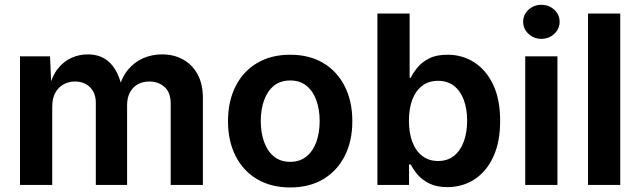

<svg xmlns="http://www.w3.org/2000/svg" viewBox="-20 -785 2718 815"><path d="M64.9 0V-545.9H192.4L198.2 -412.6H188.5Q200.7 -461.9 225.3 -493.2Q250 -524.4 283.2 -539.3Q316.4 -554.2 352.5 -554.2Q411.6 -554.2 448 -517.1Q484.4 -480 500 -404.8H483.9Q495.6 -455.6 523.2 -488.8Q550.8 -522 588.1 -538.1Q625.5 -554.2 668 -554.2Q717.3 -554.2 756.6 -532.7Q795.9 -511.2 818.6 -469.7Q841.3 -428.2 841.3 -368.2V0H704.6V-344.2Q704.6 -393.1 678.2 -416Q651.9 -439 614.3 -439Q585 -439 563.7 -426.5Q542.5 -414.1 531 -391.6Q519.5 -369.1 519.5 -339.4V0H386.7V-349.1Q386.7 -390.1 362.1 -414.6Q337.4 -439 298.3 -439Q271.5 -439 249.5 -426.8Q227.5 -414.6 214.6 -390.9Q201.7 -367.2 201.7 -332.5V0Z M1211.9 10.7Q1130.9 10.7 1071.5 -24.4Q1012.2 -59.6 980 -123Q947.8 -186.5 947.8 -270.5Q947.8 -355 980 -418.7Q1012.2 -482.4 1071.5 -517.6Q1130.9 -552.7 1211.9 -552.7Q1293 -552.7 1352.1 -517.6Q1411.1 -482.4 1443.4 -418.7Q1475.6 -355 1475.6 -270.5Q1475.6 -186.5 1443.4 -123Q1411.1 -59.6 1352.1 -24.4Q1293 10.7 1211.9 10.7ZM1211.9 -98.1Q1253.4 -98.1 1281.2 -121.1Q1309.1 -144 1323 -183.1Q1336.9 -222.2 1336.9 -271Q1336.9 -319.8 1323 -358.9Q1309.1 -397.9 1281.2 -420.7Q1253.4 -443.4 1211.9 -443.4Q1169.9 -443.4 1142.3 -420.7Q1114.7 -397.9 1100.8 -359.1Q1086.9 -320.3 1086.9 -271Q1086.9 -222.2 1100.8 -183.1Q1114.7 -144 1142.3 -121.1Q1169.9 -98.1 1211.9 -98.1Z M1878.9 9.3Q1833.5 9.3 1802.5 -6.1Q1771.5 -21.5 1752.7 -43.7Q1733.9 -65.9 1723.6 -86.9H1716.3V0H1582V-727.5H1718.8V-454.6H1723.6Q1733.4 -475.6 1752 -498.3Q1770.5 -521 1801.3 -536.9Q1832 -552.7 1879.9 -552.7Q1941.9 -552.7 1992.2 -521Q2042.5 -489.3 2072.8 -426.8Q2103 -364.3 2103 -272Q2103 -181.6 2073.7 -118.9Q2044.4 -56.2 1993.7 -23.4Q1942.9 9.3 1878.9 9.3ZM1839.4 -101.6Q1879.9 -101.6 1907.2 -123.5Q1934.6 -145.5 1948.7 -184.3Q1962.9 -223.1 1962.9 -272.5Q1962.9 -321.8 1949 -360.1Q1935.1 -398.4 1907.5 -420.2Q1879.9 -441.9 1839.4 -441.9Q1799.8 -441.9 1772.2 -420.9Q1744.6 -399.9 1730.2 -362.1Q1715.8 -324.2 1715.8 -272.5Q1715.8 -221.2 1730.2 -182.9Q1744.6 -144.5 1772.5 -123Q1800.3 -101.6 1839.4 -101.6Z M2209.5 0V-545.9H2346.2V0ZM2277.8 -620.1Q2246.1 -620.1 2223.4 -641.4Q2200.7 -662.6 2200.7 -692.4Q2200.7 -722.7 2223.4 -743.7Q2246.1 -764.6 2277.8 -764.6Q2310.1 -764.6 2332.8 -743.7Q2355.5 -722.7 2355.5 -692.4Q2355.5 -662.6 2332.8 -641.4Q2310.1 -620.1 2277.8 -620.1Z M2612.8 -727.5V0H2476.1V-727.5Z"/></svg>

Font: Inter Cardless
Style: Bold
Weight: 700
Designer: Rasmus Andersson
Foundry: rsms
Version: Version 4.001;git-9221beed3